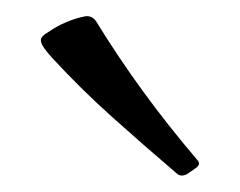

<svg xmlns="http://www.w3.org/2000/svg" viewBox="-20 -770 295 236"><path d="M210 -556Q202 -552 197 -557Q156 -592 117.5 -626.5Q79 -661 44 -699Q35 -709 32 -714.5Q29 -720 31 -723.5Q33 -727 40 -731Q50 -738 62 -743Q74 -748 85 -750Q93 -751 98 -744Q125 -700 156 -657.5Q187 -615 222 -574Q228 -568 220 -563Z"/></svg>

Font: Hahmlet Light
Style: Regular
Weight: 300
Designer: Minjoo Ham & Mark Frömberg
Foundry: hypertype
Version: Version 1.002